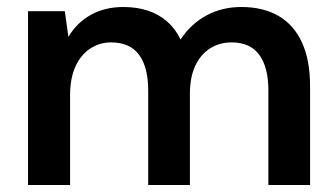

<svg xmlns="http://www.w3.org/2000/svg" viewBox="-20 -528 957 548"><path d="M60 0V-496H165L175 -424H176Q200 -464 240 -486Q280 -508 332 -508Q370 -508 401 -498Q432 -488 456 -467.5Q480 -447 495 -416H496Q524 -459 568.5 -483.5Q613 -508 669 -508Q731 -508 775 -482.5Q819 -457 842 -406.5Q865 -356 865 -282V0H746V-270Q746 -336 720 -371.5Q694 -407 641 -407Q606 -407 579 -389.5Q552 -372 537 -339.5Q522 -307 522 -260V0H403V-270Q403 -336 377 -371.5Q351 -407 297 -407Q264 -407 237 -389Q210 -371 195 -337.5Q180 -304 180 -256V0Z"/></svg>

Font: DM Sans 28pt SemiBold
Style: Regular
Weight: 600
Version: Version 4.004;gftools[0.9.30]